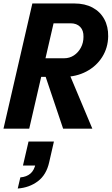

<svg xmlns="http://www.w3.org/2000/svg" viewBox="-31 -740 642 1104"><path d="M-11 0 155 -720H397Q457 -720 501 -696.5Q545 -673 568.5 -630Q592 -587 591 -531Q590 -465 556.5 -412Q523 -359 465 -328.5Q407 -298 335 -298H173L198 -405H338Q369 -405 394 -421.5Q419 -438 434 -466Q449 -494 449 -528Q450 -565 430 -585.5Q410 -606 375 -606H277L137 0ZM332 0 206 -374H343L500 0ZM71 344 86 280Q122 277 144 258Q166 239 174 201L223 212H101L133 74H279L252 192Q236 265 187 302Q138 339 71 344Z"/></svg>

Font: Instrument Sans SemiCondensed
Style: Bold Italic
Weight: 700
Width: 4
Italic angle: -13°
Designer: Rodrigo Fuenzalida
Foundry: fragTYPE
Version: Version 1.000;gftools[0.9.28]